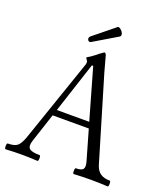

<svg xmlns="http://www.w3.org/2000/svg" viewBox="-152 -939 912 1047"><g transform="rotate(20 303.5 -415.5)"><path d="M234.9 -704.1Q225.6 -704.1 221.7 -714.4Q217.8 -724.6 228 -733.9L349.1 -832Q355.5 -837.4 367.2 -828.1Q378.9 -818.8 383.1 -806.9Q387.2 -794.9 378.9 -788.1L246.1 -709Q239.7 -704.1 234.9 -704.1ZM3.9 2.9Q-2.4 2.9 -2.2 -13.9Q-2 -30.8 3.9 -30.8Q42.5 -30.8 59.1 -44.7Q75.7 -58.6 89.8 -98.1L255.9 -581.1Q257.8 -588.9 257.8 -595.2Q257.8 -599.6 252 -607.4Q246.1 -615.2 246.1 -618.2Q246.1 -619.6 264.2 -629.9Q293.5 -650.4 304.2 -660.2Q328.6 -678.2 330.1 -678.2Q339.4 -678.2 344.2 -655.8Q350.1 -631.3 366.2 -575.2L511.2 -88.9Q521 -58.6 541.5 -44.7Q562 -30.8 595.2 -30.8Q601.1 -30.8 601.1 -13.9Q601.1 2.9 595.2 2.9Q546.9 0 497.1 0Q448.7 0 398.9 2.9Q393.1 2.9 393.3 -13.9Q393.6 -30.8 398.9 -30.8Q432.1 -30.8 440.9 -43.7Q449.7 -56.6 439.9 -88.9L391.1 -258.8H181.2L125 -87.9Q115.2 -55.7 129.2 -43.2Q143.1 -30.8 188 -30.8Q194.3 -30.8 194.1 -13.9Q193.8 2.9 188 2.9Q141.6 0 96.2 0Q49.8 0 3.9 2.9ZM192.9 -293.9H380.9L296.9 -587.9H289.1Z"/></g></svg>

Font: Junicode SmCond Light
Style: Regular
Weight: 300
Width: 4
Designer: Peter S. Baker
Version: Version 2.206